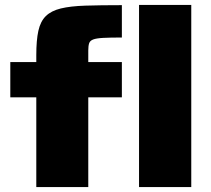

<svg xmlns="http://www.w3.org/2000/svg" viewBox="-20 -763 861 783"><path d="M128 0V-366H22V-510H128V-538Q128 -599 136.5 -637.5Q145 -676 167 -697.5Q189 -719 228 -728.5Q267 -738 328 -740Q389 -742 477 -742V-610Q429 -610 401 -608.5Q373 -607 360 -602Q347 -597 343.5 -586.5Q340 -576 340 -557V-510H477V-366H340V0ZM547 0V-743H760V0Z"/></svg>

Font: Saira Expanded ExtraBold
Style: Regular
Weight: 800
Width: 7
Designer: Hector Gatti with collaboration of the Omnibus-Type team
Foundry: Omnibus-Type
Version: Version 1.101